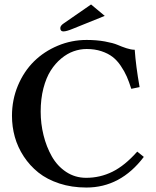

<svg xmlns="http://www.w3.org/2000/svg" viewBox="-20 -839 706 869"><path d="M392.1 -818.8 454.1 -767.1 310.1 -709Q280.8 -696.8 267.1 -696.8Q252.9 -696.8 252.9 -711.9Q252.9 -722.7 268.1 -732.9ZM371.1 9.8Q304.7 9.8 248.8 -8.5Q192.9 -26.9 153.8 -58.1Q114.7 -89.4 87.4 -131.1Q60.1 -172.9 47.1 -219.2Q34.2 -265.6 34.2 -314.9Q34.2 -387.2 61 -451.4Q87.9 -515.6 133.5 -560.8Q179.2 -606 241.5 -632.1Q303.7 -658.2 372.1 -658.2Q417 -658.2 454.6 -651.4Q492.2 -644.5 512 -636Q531.7 -627.4 552.7 -620.6Q573.7 -613.8 589.8 -613.8Q594.7 -541.5 611.8 -444.8L574.2 -437Q564 -469.2 553.7 -492.7Q543.5 -516.1 526.6 -541Q509.8 -565.9 489.5 -581.5Q469.2 -597.2 439.2 -607.2Q409.2 -617.2 372.1 -617.2Q342.3 -617.2 313.2 -606.9Q284.2 -596.7 257.1 -574.2Q230 -551.8 209.5 -519.5Q189 -487.3 176.5 -439.5Q164.1 -391.6 164.1 -334Q164.1 -279.3 177 -227.1Q189.9 -174.8 214.6 -131.1Q239.3 -87.4 279.5 -60.8Q319.8 -34.2 370.1 -34.2Q433.1 -34.2 489 -61.8Q544.9 -89.4 601.1 -152.8L630.9 -128.9Q525.9 9.8 371.1 9.8Z"/></svg>

Font: Linux Libertine G
Style: Semibold
Weight: 600
Designer: Philipp H. Poll
Foundry: Philipp H. Poll
Version: Version 5.1.1